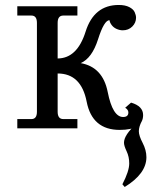

<svg xmlns="http://www.w3.org/2000/svg" viewBox="-20 -514 633 769"><path d="M459.5 6.3Q349.1 6.3 327.1 -106.7Q305.2 -219.7 210.9 -219.7V-66.4Q210.9 -37.1 233.4 -37.1H290V0H49.3V-37.1H106Q127.9 -37.1 127.9 -66.4V-422.4Q127.9 -451.7 106 -451.7H49.3V-488.8H290V-451.7H233.4Q210.9 -451.7 210.9 -422.4V-279.8Q289.1 -280.3 322.8 -387.2Q356.4 -494.1 455.6 -494.1Q481.4 -494.1 497.8 -485.6Q514.2 -477.1 519.5 -465.1Q524.9 -453.1 524.9 -442.9Q524.9 -422.9 509.8 -407.7Q494.6 -392.6 471.7 -392.6Q460 -392.6 447.5 -397.9Q435.1 -403.3 427.5 -413.3Q419.9 -423.3 418.5 -433.1Q397 -433.1 372.8 -356.9Q348.6 -280.8 303.2 -261.2Q391.6 -245.6 411.4 -145.5Q431.2 -45.4 473.1 -45.4Q494.1 -45.4 494.1 -63.5Q494.1 -74.7 481.4 -82.5L504.9 -103Q553.2 -88.9 553.2 -53.2Q553.2 6.3 459.5 6.3ZM479.5 234.9 470.2 224.1Q497.6 171.4 497.6 140.6Q497.6 113.8 487.1 91.8Q476.6 69.8 476.6 57.6Q476.6 26.4 526.4 -18.1L547.9 -28.8Q536.1 -6.3 536.1 11.7Q536.1 29.3 551.3 58.3Q566.4 87.4 566.4 115.7Q566.4 181.6 479.5 234.9Z"/></svg>

Font: Munson
Style: Regular
Weight: 400
Designer: Paul James MIller
Foundry: High-Logic / Made with FontCreator
Version: Version 2.10;May 5, 2019;FontCreator 11.5.0.2430 64-bit